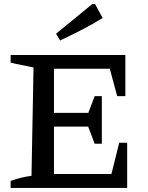

<svg xmlns="http://www.w3.org/2000/svg" viewBox="-20 -919 725 939"><path d="M563 -221H602V0H32V-34Q59 -44 84 -50Q109 -56 134 -59L144 -589L32 -612V-650H593V-449H553L517 -583H244V-367H412L443 -449H478V-216H443L411 -300H244V-68H525ZM274 -721 254 -754 431 -899H445L482 -831Q432 -800 379.5 -773Q327 -746 274 -721Z"/></svg>

Font: Piazzolla Medium
Style: Regular
Weight: 500
Designer: Juan Pablo del Peral
Foundry: Huerta Tipografica
Version: Version 1.330